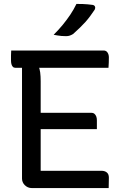

<svg xmlns="http://www.w3.org/2000/svg" viewBox="-20 -957 640 977"><path d="M37 -700H506Q517 -700 523 -694.5Q529 -689 531.5 -681Q534 -673 534 -666Q534 -650 533.5 -638Q533 -626 532 -612H58Q50 -612 45 -617.5Q40 -623 38 -631.5Q36 -640 36 -649Q36 -663 36 -675Q36 -687 37 -700ZM146 -383H444Q455 -383 461 -377.5Q467 -372 470 -364Q473 -356 473 -345Q473 -337 473 -329.5Q473 -322 473 -315Q473 -308 473 -300H146ZM142 0Q131 0 122 -4Q113 -8 106 -15Q99 -22 95.5 -30.5Q92 -39 92 -48Q92 -99 92 -157Q92 -215 92 -277.5Q92 -340 92 -403Q92 -466 92 -527.5Q92 -589 92 -646H185L175 -623Q182 -608 184.5 -588.5Q187 -569 187 -544Q187 -491 187 -434Q187 -377 187 -318Q187 -259 187 -201Q187 -143 187 -88H496Q513 -88 523.5 -79.5Q534 -71 534 -53Q534 -39 533.5 -25.5Q533 -12 533 0ZM369 -937Q389 -937 402 -936.5Q415 -936 426 -935Q437 -934 452 -932Q461 -930 463.5 -923Q466 -916 462 -908Q450 -890 438.5 -874.5Q427 -859 414.5 -845Q402 -831 387 -816.5Q372 -802 352 -784Q344 -779 335.5 -776Q327 -773 316 -773Q303 -773 292.5 -774Q282 -775 273 -776.5Q264 -778 253 -780Q279 -806 299.5 -831Q320 -856 337.5 -882Q355 -908 369 -937Z"/></svg>

Font: Rec Mono Semicasual
Style: Regular
Weight: 400
Version: Version 1.085; ttfautohint (v1.8.4.7-5d5b)